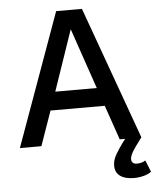

<svg xmlns="http://www.w3.org/2000/svg" viewBox="-61 -761 828 1023"><g transform="rotate(-5 353.5 -249.0)"><path d="M22 0 278 -710H416L672 0H556L492 -185H202L137 0ZM236 -283H458L347 -607ZM614 212Q567 212 540.5 193Q514 174 514 137Q514 108 531.5 78Q549 48 569 21L600 -20L671 0L638 45Q621 69 614 84Q607 99 607 112Q607 124 615 130.5Q623 137 635 137Q663 137 682 124L707 186Q695 197 669 204.5Q643 212 614 212Z"/></g></svg>

Font: Geist Med
Style: Regular
Weight: 400
Designer: Basement.studio, Andrés Briganti, Mateo Zaragoza
Foundry: Basement.studio, Vercel, Andrés Briganti, Guido Ferreyra, Mateo Zaragoza
Version: Version 1.401